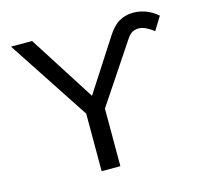

<svg xmlns="http://www.w3.org/2000/svg" viewBox="-101 -807 974 919"><g transform="rotate(-15 386.0 -347.0)"><path d="M292.5 0V-285.2L27.8 -688H132.3L341.3 -360.4L507.3 -617.2Q534.2 -659.2 565.2 -676.5Q596.2 -693.8 634.8 -693.8Q664.1 -693.8 694.8 -682.9Q725.6 -671.9 754.4 -647L713.4 -580.6Q700.7 -592.3 679.4 -603.3Q658.2 -614.3 640.1 -614.3Q622.6 -614.3 608.9 -607.2Q595.2 -600.1 579.6 -576.7L385.3 -285.2V0Z"/></g></svg>

Font: Arimo
Style: Regular
Weight: 400
Designer: Steve Matteson
Foundry: Monotype Imaging Inc.
Version: Version 1.33